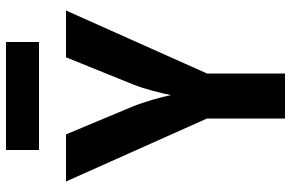

<svg xmlns="http://www.w3.org/2000/svg" viewBox="-185 -785 970 640"><g transform="rotate(-90 300.0 -465.0)"><path d="M480 -820V-930H120V-820ZM375 0V-260L585 -730H429L340 -510C322 -466 309 -410 303 -380C297 -410 282 -466 264 -510L172 -730H15L225 -260V0Z"/></g></svg>

Font: Tekne LDO ExtraBold
Style: Regular
Weight: 800
Monospace: yes
Designer: Alessio Laiso, Mario Rullo, Paolo Rosset
Foundry: Alessio Laiso
Version: Version 1.000;hotconv 1.0.109;makeotfexe 2.5.65596